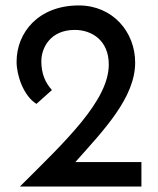

<svg xmlns="http://www.w3.org/2000/svg" viewBox="-20 -686 582 706"><path d="M257 -90C362 -208 477 -327 477 -456C477 -569 394 -666 270 -666C122 -666 41 -567 41 -459C41 -408 67 -333 114 -304L171 -355C146 -382 132 -416 132 -461C132 -510 165 -576 255 -576C317 -576 380 -538 380 -449C380 -316 221 -167 53 0H500V-90Z"/></svg>

Font: Hejaz
Style: Regular
Weight: 400
Designer: Bandar Raffah (Arabic) and Santiago Orozco (Latin)
Foundry: Caramella and Typemade
Version: Version 1.010;hotconv 1.0.109;makeotfexe 2.5.65596